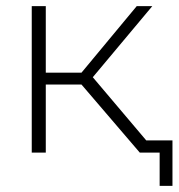

<svg xmlns="http://www.w3.org/2000/svg" viewBox="-20 -500 585 629"><path d="M247 -223H130V0H84V-480H130V-262H247L428 -480H479L284 -247L493 0H438ZM545 -40V109H503V0H441V-40Z"/></svg>

Font: Montserrat Ace
Style: Light
Weight: 300
Designer: Julieta Ulanovsky
Foundry: Julieta Ulanovsky
Version: Version 1